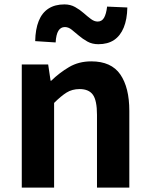

<svg xmlns="http://www.w3.org/2000/svg" viewBox="-20 -853 681 873"><path d="M79 0V-560H199L210 -486H213Q250 -522 294 -548Q338 -574 395 -574Q486 -574 527 -514.5Q568 -455 568 -349V0H421V-331Q421 -396 402.5 -422Q384 -448 342 -448Q308 -448 282.5 -432Q257 -416 226 -385V0ZM427 -652Q399 -652 377.5 -664Q356 -676 338.5 -691Q321 -706 306 -718Q291 -730 275 -730Q256 -730 245.5 -713Q235 -696 233 -660L140 -666Q141 -720 156 -757.5Q171 -795 200.5 -814Q230 -833 273 -833Q300 -833 321.5 -821Q343 -809 360.5 -793.5Q378 -778 393.5 -766.5Q409 -755 424 -755Q443 -755 453 -772Q463 -789 467 -823L559 -819Q558 -765 542.5 -727.5Q527 -690 498.5 -671Q470 -652 427 -652Z"/></svg>

Font: Noto Sans SC
Style: Bold
Weight: 700
Designer: Ryoko NISHIZUKA  (kana, bopomofo & ideographs); Paul D. Hunt (Latin, Greek & Cyrillic); Sandoll Communications , Soo-you
Foundry: Adobe
Version: Version 2.004-H2;hotconv 1.0.118;makeotfexe 2.5.65603